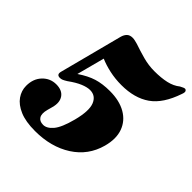

<svg xmlns="http://www.w3.org/2000/svg" viewBox="-191 -865 1025 1025"><g transform="rotate(45 321.5 -353.0)"><path d="M19.5 -127.5Q19.5 -181 51.2 -214Q83 -247 128 -247Q173 -247 192.2 -219Q211.5 -191 199 -146L191 -116.5Q181.5 -81 192.5 -62.5Q203.5 -44 231 -44Q258.5 -44 284.5 -74.8Q310.5 -105.5 331 -184Q353.5 -270.5 336.8 -311.8Q320 -353 277 -353Q255.5 -353 225.8 -340.8Q196 -328.5 157.5 -300.5Q143 -291.5 134.5 -288Q126 -284.5 117 -284.5Q91 -284.5 98.5 -312.5L191.5 -669.5Q197 -689 208.5 -700Q220 -711 240.5 -711Q249 -711 258.8 -708.8Q268.5 -706.5 279.5 -703.5Q318.5 -690 361.5 -678.2Q404.5 -666.5 448.5 -666.5Q500 -666.5 538.2 -675.2Q576.5 -684 603 -705.5Q613 -710.5 619.2 -713.5Q625.5 -716.5 630.5 -716.5Q637.5 -716 641.2 -709Q645 -702 638.5 -685Q602.5 -578.5 538.8 -534Q475 -489.5 376.5 -489.5Q329 -489.5 286 -499Q243 -508.5 210 -523L168.5 -365.5Q216.5 -398 258.5 -411Q300.5 -424 356 -424Q428 -424 476.5 -396Q525 -368 543.2 -317.5Q561.5 -267 543 -199Q516 -100 430.2 -45Q344.5 10 223.5 10Q153 10 108 -9.2Q63 -28.5 41.2 -59.8Q19.5 -91 19.5 -127.5Z"/></g></svg>

Font: Fraunces 144pt Soft Black
Style: Italic
Weight: 900
Italic angle: -16°
Version: Version 1.000;[b76b70a41]